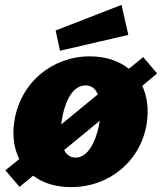

<svg xmlns="http://www.w3.org/2000/svg" viewBox="-20 -757 677 787"><path d="M506 -614 478 -737 208 -632 226 -549ZM624 -456 567 -523 508 -475C468 -507 414 -526 348 -526C194 -526 61 -418 38 -255C30 -198 38 -147 59 -105L2 -59L60 9L116 -37C155 -7 208 10 271 10C432 10 560 -101 582 -255C590 -312 583 -363 563 -405ZM233 -262C241 -318 268 -407 331 -407C356 -407 372 -392 381 -370L231 -247C232 -252 232 -257 233 -262ZM389 -262C381 -207 352 -111 290 -111C267 -111 252 -124 243 -142Z"/></svg>

Font: United Sans Black
Style: Italic
Weight: 900
Italic angle: -8°
Designer: Pablo Impallari, Rodrigo Fuenzalida (Modified by Dan O. Williams)
Version: Version 1.000;PS 001.000;hotconv 1.0.88;makeotf.lib2.5.64775